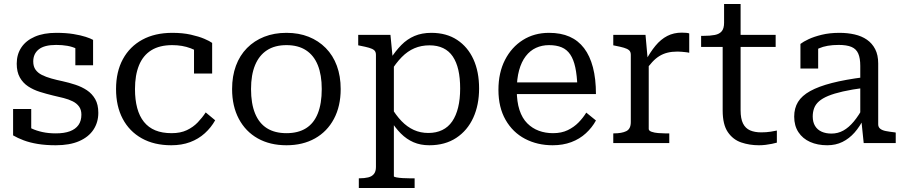

<svg xmlns="http://www.w3.org/2000/svg" viewBox="-20 -710 4485 953"><path d="M384 -141Q384 -165 372.5 -181Q361 -197 341 -207Q321 -217 295.5 -223.5Q270 -230 243 -236Q210 -244 178 -254Q146 -264 120 -281Q94 -298 78.5 -325.5Q63 -353 63 -394Q63 -440 86 -474.5Q109 -509 153 -528Q197 -547 259 -547Q308 -547 344.5 -541Q381 -535 405.5 -527Q430 -519 442 -512V-386H354V-490Q364 -490 371.5 -487Q379 -484 383.5 -478.5Q388 -473 390.5 -464Q393 -455 392 -444Q380 -458 360 -468Q340 -478 314.5 -482.5Q289 -487 259 -487Q200 -487 172.5 -465Q145 -443 145 -405Q145 -380 156.5 -364Q168 -348 188 -338Q208 -328 234.5 -320.5Q261 -313 290 -307Q322 -300 354 -289.5Q386 -279 411.5 -262Q437 -245 452.5 -218Q468 -191 468 -150Q468 -103 444 -66.5Q420 -30 373 -9.5Q326 11 257 11Q207 11 167.5 4.5Q128 -2 97.5 -13.5Q67 -25 45 -38V-169H135V-31Q119 -39 110.5 -47Q102 -55 99 -63Q96 -71 96 -80Q96 -89 98 -98Q114 -83 137.5 -72Q161 -61 191 -54.5Q221 -48 257 -48Q299 -48 327 -58.5Q355 -69 369.5 -89.5Q384 -110 384 -141Z M832 -49Q876 -49 907.5 -64Q939 -79 961.5 -102.5Q984 -126 1001 -152L1048 -113Q1028 -77 996.5 -48.5Q965 -20 923.5 -4.5Q882 11 830 11Q745 11 683.5 -23.5Q622 -58 589 -120.5Q556 -183 556 -268Q556 -354 590 -416.5Q624 -479 686.5 -513Q749 -547 835 -547Q887 -547 927 -538Q967 -529 994 -517.5Q1021 -506 1033 -497V-345H943V-474Q953 -473 962 -469.5Q971 -466 977 -460Q983 -454 986 -447Q989 -440 989 -432Q967 -455 926 -470.5Q885 -486 835 -486Q772 -486 731 -460.5Q690 -435 670 -386Q650 -337 650 -268Q650 -215 661 -174Q672 -133 694.5 -105Q717 -77 751 -63Q785 -49 832 -49Z M1671 -268Q1671 -183 1637.5 -120Q1604 -57 1543.5 -23Q1483 11 1402 11Q1320 11 1259.5 -23Q1199 -57 1165.5 -120Q1132 -183 1132 -268Q1132 -332 1151 -383.5Q1170 -435 1206 -471.5Q1242 -508 1291.5 -527.5Q1341 -547 1402 -547Q1463 -547 1512 -527.5Q1561 -508 1597 -471.5Q1633 -435 1652 -383.5Q1671 -332 1671 -268ZM1226 -268Q1226 -196 1246 -147Q1266 -98 1305 -73.5Q1344 -49 1402 -49Q1460 -49 1499 -73.5Q1538 -98 1557.5 -147Q1577 -196 1577 -268Q1577 -338 1557.5 -386.5Q1538 -435 1499 -460.5Q1460 -486 1402 -486Q1344 -486 1305 -460.5Q1266 -435 1246 -386.5Q1226 -338 1226 -268Z M2038 223H1761V175H1764Q1789 175 1807.5 170.5Q1826 166 1836 153.5Q1846 141 1846 119V-438Q1846 -453 1837.5 -460.5Q1829 -468 1811.5 -473Q1794 -478 1768 -483L1758 -485V-537H1918L1930 -413L1935 -407V165Q1935 168 1948 170.5Q1961 173 1979 174Q1997 175 2011 175H2038ZM2111 11Q2067 11 2032.5 -4Q1998 -19 1969.5 -47.5Q1941 -76 1916 -117L1919 -182Q1945 -138 1973 -109Q2001 -80 2034 -65Q2067 -50 2106 -50Q2145 -50 2175 -64.5Q2205 -79 2224.5 -107.5Q2244 -136 2254 -177Q2264 -218 2264 -271Q2264 -323 2255 -362.5Q2246 -402 2227.5 -429.5Q2209 -457 2180 -471Q2151 -485 2112 -485Q2071 -485 2037 -470.5Q2003 -456 1974 -426.5Q1945 -397 1918 -353L1916 -415Q1943 -457 1972 -486.5Q2001 -516 2037.5 -531.5Q2074 -547 2121 -547Q2196 -547 2249 -512Q2302 -477 2330 -415.5Q2358 -354 2358 -271Q2358 -189 2329 -125.5Q2300 -62 2244.5 -25.5Q2189 11 2111 11Z M2545 -263Q2545 -205 2558.5 -164Q2572 -123 2597 -98Q2622 -73 2654.5 -61Q2687 -49 2725 -49Q2767 -49 2798 -64Q2829 -79 2851.5 -102Q2874 -125 2890 -151L2938 -112Q2919 -77 2888 -48.5Q2857 -20 2815.5 -4.5Q2774 11 2723 11Q2647 11 2586 -21Q2525 -53 2489.5 -115Q2454 -177 2454 -264Q2454 -349 2486.5 -412.5Q2519 -476 2575.5 -511.5Q2632 -547 2705 -547Q2764 -547 2807 -528Q2850 -509 2879 -471Q2908 -433 2923 -376Q2938 -319 2938 -243H2524V-301H2872L2846 -279Q2844 -336 2835.5 -375.5Q2827 -415 2810.5 -439.5Q2794 -464 2768 -475Q2742 -486 2705 -486Q2670 -486 2640.5 -472.5Q2611 -459 2589.5 -431Q2568 -403 2556.5 -361Q2545 -319 2545 -263Z M3401 -544V-448Q3394 -450 3384 -451Q3374 -452 3363.5 -453Q3353 -454 3343 -454Q3315 -454 3293 -448.5Q3271 -443 3252.5 -431.5Q3234 -420 3217.5 -402Q3201 -384 3182 -358V-404Q3207 -451 3233.5 -483Q3260 -515 3292 -531.5Q3324 -548 3364 -548Q3376 -548 3386.5 -547Q3397 -546 3401 -544ZM3024 0V-48H3027Q3066 -48 3088.5 -59Q3111 -70 3111 -104V-438Q3111 -453 3102.5 -460.5Q3094 -468 3077 -473Q3060 -478 3034 -483L3024 -485V-537H3184L3196 -403L3200 -407V-70Q3200 -61 3214 -56Q3228 -51 3247 -49.5Q3266 -48 3280 -48H3302V0Z M3460 -477V-532H3471Q3505 -532 3528 -536.5Q3551 -541 3562.5 -555Q3574 -569 3574 -597L3639 -537H3830V-477ZM3656 -163Q3656 -121 3668 -97Q3680 -73 3703 -63Q3726 -53 3758 -53Q3784 -53 3806 -56.5Q3828 -60 3836 -62V-2Q3826 1 3811 4Q3796 7 3780 9Q3764 11 3747 11Q3700 11 3659 -3Q3618 -17 3592.5 -54.5Q3567 -92 3567 -162V-522L3574 -530V-690H3656Z M4269 -327V-274Q4208 -266 4164 -256Q4120 -246 4091 -234Q4062 -222 4045 -207Q4028 -192 4021 -173Q4014 -154 4014 -132Q4014 -104 4025.5 -85Q4037 -66 4058 -56.5Q4079 -47 4107 -47Q4139 -47 4166 -62Q4193 -77 4218 -107Q4243 -137 4267 -182L4268 -123Q4248 -82 4221.5 -52Q4195 -22 4161.5 -5.5Q4128 11 4086 11Q4038 11 4001 -5.5Q3964 -22 3943 -54Q3922 -86 3922 -131Q3922 -173 3941 -204Q3960 -235 4001.5 -258Q4043 -281 4109 -298Q4175 -315 4269 -327ZM4267 0 4255 -116 4250 -122V-383Q4250 -421 4240 -444Q4230 -467 4206.5 -477Q4183 -487 4143 -487Q4083 -487 4045 -470Q4007 -453 3988 -434Q3988 -442 3992 -450.5Q3996 -459 4003 -466.5Q4010 -474 4019.5 -479Q4029 -484 4041 -486V-370H3953V-492Q3967 -503 3993.5 -515.5Q4020 -528 4059 -537.5Q4098 -547 4147 -547Q4187 -547 4222 -539Q4257 -531 4283 -513Q4309 -495 4324 -466Q4339 -437 4339 -395V-93Q4339 -79 4349 -71Q4359 -63 4377 -59.5Q4395 -56 4421 -53L4426 -52V0Z"/></svg>

Font: Roboto Serif
Style: Regular
Weight: 400
Designer: Greg Gazdowicz
Foundry: Commercial Type
Version: Version 1.008